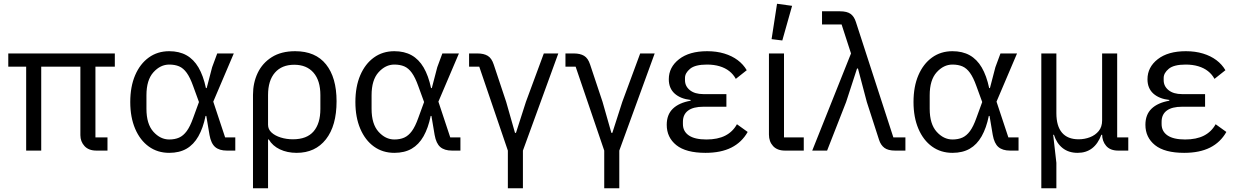

<svg xmlns="http://www.w3.org/2000/svg" viewBox="-20 -800 6563 1020"><path d="M487 -446V-70H551V0H492Q451 0 429 -24Q407 -48 407 -82V-446H199V0H119V-446H24V-516H590V-446Z M1230 -70V0H1185Q1145 0 1123 -19Q1101 -38 1093 -83L1076 -184H1072Q1059 -120 1034 -76Q1009 -32 971 -10Q933 12 879 12Q817 12 770.5 -21.5Q724 -55 698 -116Q672 -177 672 -258Q672 -340 698 -400.5Q724 -461 770.5 -494.5Q817 -528 879 -528Q932 -528 970.5 -506.5Q1009 -485 1034.5 -441.5Q1060 -398 1074 -332H1078L1107 -443L1134 -516H1222L1113 -260L1176 -70ZM879 -59Q909 -59 931.5 -69Q954 -79 972 -103.5Q990 -128 1006 -173L1037 -258L1006 -343Q990 -388 972 -413Q954 -438 931.5 -447.5Q909 -457 879 -457Q832 -457 795 -416Q758 -375 758 -294V-222Q758 -141 795 -100Q832 -59 879 -59Z M1324 200V-296Q1324 -360 1349 -412.5Q1374 -465 1424 -496.5Q1474 -528 1548 -528Q1656 -528 1712 -458Q1768 -388 1768 -262Q1768 -132 1711.5 -60Q1655 12 1556 12Q1506 12 1467 -6.5Q1428 -25 1408 -59H1404V200ZM1536 -60Q1610 -60 1646 -102Q1682 -144 1682 -221V-295Q1682 -372 1645.5 -414Q1609 -456 1543 -456Q1477 -456 1440.5 -414Q1404 -372 1404 -295V-137Q1404 -113 1422.5 -96Q1441 -79 1471.5 -69.5Q1502 -60 1536 -60Z M2426 -70V0H2381Q2341 0 2319 -19Q2297 -38 2289 -83L2272 -184H2268Q2255 -120 2230 -76Q2205 -32 2167 -10Q2129 12 2075 12Q2013 12 1966.5 -21.5Q1920 -55 1894 -116Q1868 -177 1868 -258Q1868 -340 1894 -400.5Q1920 -461 1966.5 -494.5Q2013 -528 2075 -528Q2128 -528 2166.5 -506.5Q2205 -485 2230.5 -441.5Q2256 -398 2270 -332H2274L2303 -443L2330 -516H2418L2309 -260L2372 -70ZM2075 -59Q2105 -59 2127.5 -69Q2150 -79 2168 -103.5Q2186 -128 2202 -173L2233 -258L2202 -343Q2186 -388 2168 -413Q2150 -438 2127.5 -447.5Q2105 -457 2075 -457Q2028 -457 1991 -416Q1954 -375 1954 -294V-222Q1954 -141 1991 -100Q2028 -59 2075 -59Z M2678 200V0L2526 -446H2472V-516H2517Q2550 -516 2571 -503.5Q2592 -491 2603 -457L2669 -259L2716 -94H2721L2774 -259L2869 -516H2946L2758 0V200Z M3190 200V0L3038 -446H2984V-516H3029Q3062 -516 3083 -503.5Q3104 -491 3115 -457L3181 -259L3228 -94H3233L3286 -259L3381 -516H3458L3270 0V200Z M3895 -140 3952 -99Q3921 -44 3865.5 -16Q3810 12 3728 12Q3624 12 3573 -29Q3522 -70 3522 -137Q3522 -191 3554.5 -222.5Q3587 -254 3649 -265V-269Q3595 -275 3564 -303Q3533 -331 3533 -379Q3533 -443 3587.5 -485.5Q3642 -528 3737 -528Q3787 -528 3828 -515.5Q3869 -503 3899 -480.5Q3929 -458 3947 -427L3889 -381Q3876 -405 3854.5 -422Q3833 -439 3803 -448Q3773 -457 3736 -457Q3673 -457 3646 -434.5Q3619 -412 3619 -386V-374Q3619 -342 3645 -321Q3671 -300 3717 -300H3839V-233H3717Q3663 -233 3635.5 -212.5Q3608 -192 3608 -153V-141Q3608 -102 3639.5 -80.5Q3671 -59 3733 -59Q3793 -59 3833 -79.5Q3873 -100 3895 -140Z M4250 -70V0H4150Q4109 0 4087 -24Q4065 -48 4065 -85V-516H4145V-70ZM4188 -769 4136 -585 4079 -592 4108 -780Z M4501 -516 4451 -670H4347V-740H4442Q4480 -740 4499 -726Q4518 -712 4527 -683L4726 -70H4790V0H4735Q4698 0 4678.5 -14.5Q4659 -29 4650 -57L4585 -258L4538 -436H4533L4475 -258L4374 0H4295Z M5391 -70V0H5346Q5306 0 5284 -19Q5262 -38 5254 -83L5237 -184H5233Q5220 -120 5195 -76Q5170 -32 5132 -10Q5094 12 5040 12Q4978 12 4931.5 -21.5Q4885 -55 4859 -116Q4833 -177 4833 -258Q4833 -340 4859 -400.5Q4885 -461 4931.5 -494.5Q4978 -528 5040 -528Q5093 -528 5131.5 -506.5Q5170 -485 5195.5 -441.5Q5221 -398 5235 -332H5239L5268 -443L5295 -516H5383L5274 -260L5337 -70ZM5040 -59Q5070 -59 5092.5 -69Q5115 -79 5133 -103.5Q5151 -128 5167 -173L5198 -258L5167 -343Q5151 -388 5133 -413Q5115 -438 5092.5 -447.5Q5070 -457 5040 -457Q4993 -457 4956 -416Q4919 -375 4919 -294V-222Q4919 -141 4956 -100Q4993 -59 5040 -59Z M5592 200H5512V-516H5592V-199Q5592 -130 5622 -95Q5652 -60 5710 -60Q5742 -60 5770.5 -71Q5799 -82 5817 -104Q5835 -126 5835 -160V-516H5915V-70H5974V0H5920Q5878 0 5856.5 -25Q5835 -50 5835 -87V-89L5880 -84H5831Q5813 -36 5781.5 -12Q5750 12 5705 12Q5657 12 5625 -13.5Q5593 -39 5579 -84H5575L5592 65Z M6438 -140 6495 -99Q6464 -44 6408.5 -16Q6353 12 6271 12Q6167 12 6116 -29Q6065 -70 6065 -137Q6065 -191 6097.5 -222.5Q6130 -254 6192 -265V-269Q6138 -275 6107 -303Q6076 -331 6076 -379Q6076 -443 6130.5 -485.5Q6185 -528 6280 -528Q6330 -528 6371 -515.5Q6412 -503 6442 -480.5Q6472 -458 6490 -427L6432 -381Q6419 -405 6397.5 -422Q6376 -439 6346 -448Q6316 -457 6279 -457Q6216 -457 6189 -434.5Q6162 -412 6162 -386V-374Q6162 -342 6188 -321Q6214 -300 6260 -300H6382V-233H6260Q6206 -233 6178.5 -212.5Q6151 -192 6151 -153V-141Q6151 -102 6182.5 -80.5Q6214 -59 6276 -59Q6336 -59 6376 -79.5Q6416 -100 6438 -140Z"/></svg>

Font: IBM Plex Sans
Style: Regular
Weight: 400
Designer: Mike Abbink, Paul van der Laan, Pieter van Rosmalen
Foundry: Bold Monday
Version: Version 3.201